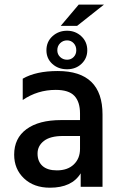

<svg xmlns="http://www.w3.org/2000/svg" viewBox="-20 -831 539 854"><path d="M335.9 -226.1V-168.9Q335.9 -126 308.3 -99.6Q280.8 -73.2 232.9 -73.2Q190.9 -73.2 168.9 -93Q147 -112.8 147 -147.9Q147 -182.1 175.3 -204.1Q203.6 -226.1 259.8 -226.1ZM81.1 -386.2Q147 -431.2 228 -431.2Q286.1 -431.2 311 -404.5Q335.9 -377.9 335.9 -326.2V-296.9H252Q152.8 -296.9 97.9 -256.6Q43 -216.3 43 -143.1Q43 -79.1 86.7 -37.6Q130.4 3.9 202.1 3.9Q299.8 3.9 338.9 -60.1V0H436V-321.8Q436 -515.1 236.8 -515.1Q140.1 -515.1 81.1 -481ZM330.1 -810.5 250 -715.8H322.8L442.4 -810.5ZM186.5 -607.4Q186.5 -570.8 212.6 -546.9Q238.8 -522.9 278.3 -522.9Q316.9 -522.9 342.5 -547.1Q368.2 -571.3 368.2 -607.4Q368.2 -645 341.8 -669.7Q315.4 -694.3 278.3 -694.3Q240.2 -694.3 213.4 -669.9Q186.5 -645.5 186.5 -607.4ZM234.9 -607.4Q234.9 -626.5 247.6 -638.9Q260.3 -651.4 278.3 -651.4Q295.9 -651.4 307.6 -638.9Q319.3 -626.5 319.3 -607.4Q319.3 -589.4 307.6 -577.4Q295.9 -565.4 278.3 -565.4Q260.3 -565.4 247.6 -577.4Q234.9 -589.4 234.9 -607.4Z"/></svg>

Font: FAU Chimera Medium
Style: Regular
Weight: 500
Version: Version 1.002;hotconv 1.0.117;makeotfexe 2.5.65602